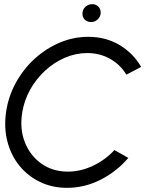

<svg xmlns="http://www.w3.org/2000/svg" viewBox="-20 -890 739 923"><path d="M302 13Q231 13 172.5 -15.2Q114 -43.5 73.5 -93.2Q33 -143 15.8 -209Q-1.5 -275 9 -350Q19.5 -425 55.5 -491Q91.5 -557 145.8 -606.8Q200 -656.5 266.5 -684.8Q333 -713 404 -713Q489 -713 554.8 -673.5Q620.5 -634 658.5 -568.5L587.5 -531Q559.5 -578.5 509.8 -606.8Q460 -635 399.5 -635Q344 -635 292 -612.5Q240 -590 197 -550.5Q154 -511 125.2 -459.5Q96.5 -408 87 -350Q74 -271.5 99.2 -206.8Q124.5 -142 178.8 -103.5Q233 -65 306 -65Q368.5 -65 427.8 -93.5Q487 -122 530 -168.5L597 -131Q541 -65.5 464 -26.2Q387 13 302 13ZM417.5 -784Q399 -784 387 -796.2Q375 -808.5 376.5 -827Q377.5 -845.5 391.2 -857.8Q405 -870 423.5 -870Q441.5 -870 453.2 -857.8Q465 -845.5 464 -827Q462.5 -808.5 449.2 -796.2Q436 -784 417.5 -784Z"/></svg>

Font: Urbanist
Style: Italic
Weight: 400
Italic angle: -8°
Designer: Corey Hu
Foundry: Corey Hu
Version: Version 1.330; ttfautohint (v1.8.4.7-5d5b)